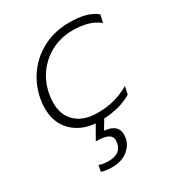

<svg xmlns="http://www.w3.org/2000/svg" viewBox="-176 -609 899 971"><g transform="rotate(-30 273.0 -123.5)"><path d="M134 239 141 203Q149 207 164.5 209.5Q180 212 195 212Q267 212 278 156Q280 144 280 139Q280 116 259 104.5Q238 93 189 93L234 14Q151 7 100 -44.5Q49 -96 49 -180Q49 -208 55 -239Q71 -316 116 -374Q161 -432 227 -463.5Q293 -495 371 -495Q425 -495 463.5 -485Q502 -475 530 -452L520 -407Q491 -431 453 -441.5Q415 -452 365 -452Q305 -452 251 -426.5Q197 -401 158.5 -353Q120 -305 106 -239Q100 -209 100 -183Q100 -109 145.5 -68Q191 -27 271 -27Q325 -27 369 -39Q413 -51 457 -76L447 -31Q381 9 284 14L252 67Q330 74 330 134Q330 182 293 215Q256 248 196 248Q178 248 160.5 245.5Q143 243 134 239Z"/></g></svg>

Font: Prompt ExtraLight
Style: Italic
Weight: 275
Italic angle: -12°
Designer: Katatrad Team
Foundry: CadsonDemak
Version: Version 1.000